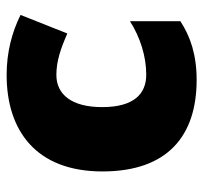

<svg xmlns="http://www.w3.org/2000/svg" viewBox="-37 -632 613 579"><g transform="rotate(-90 269.5 -342.5)"><path d="M318 -56C394 -56 449 -75 495 -105V-257C446 -226 389 -208 334 -208C276 -208 236 -245 236 -341C236 -434 275 -479 333 -479C375 -479 412 -466 458 -446L514 -587C462 -613 401 -629 333 -629C166 -629 42 -541 42 -340C42 -143 150 -56 318 -56Z"/></g></svg>

Font: Noto Sans Malayalam UI Black
Style: Regular
Weight: 900
Designer: Jelle Bosma - Monotype Design Team
Foundry: Monotype Imaging Inc.
Version: Version 2.104